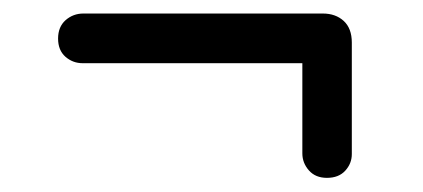

<svg xmlns="http://www.w3.org/2000/svg" viewBox="-20 -440 619 281"><path d="M65 -383.6Q65 -400.7 76 -410.5Q87.1 -420.2 102 -420.2H452.5Q471.1 -420.2 483 -409.4Q494.9 -398.5 494.9 -377.7V-214.5Q494.9 -200.7 485.3 -190.2Q475.7 -179.7 458.5 -179.7Q441.7 -179.7 432.1 -190.6Q422.5 -201.5 422.5 -215.5V-362.5L434.5 -347.5H101Q86.6 -347.5 75.8 -356.9Q65 -366.4 65 -383.6Z"/></svg>

Font: Fraunces SuperSoft
Style: Regular
Weight: 900
Version: Version 1.000;[b76b70a41]